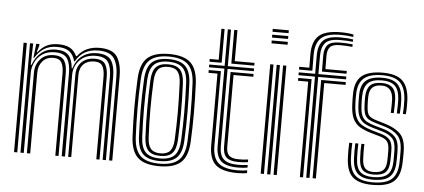

<svg xmlns="http://www.w3.org/2000/svg" viewBox="-53 -924 2316 1049"><g transform="rotate(5 1105.0 -400.0)"><path d="M575.8 0V-457.2Q575.8 -522 553.1 -557.5Q530.5 -593 465.2 -593Q380 -593 342 -522.5H338.5Q328.5 -560.2 305.1 -576.6Q281.8 -593 240.2 -593Q196 -593 167.5 -574.2Q139 -555.5 119.2 -522.5H115.2L123.8 -600H141.2V-591.5L130.5 -554.5H134.2Q155.8 -582.5 181.8 -595.2Q207.8 -608 245.2 -608Q284.2 -608 308.2 -595Q332.2 -582 346.2 -552.2H351.2Q371.8 -580.5 402.1 -594.2Q432.5 -608 470 -608Q542.8 -608 568 -569.1Q593.2 -530.2 593.2 -460V0ZM54.5 0V-600H72.2V0ZM89.8 0V-600H107.2L103.8 -483.2H108Q123.8 -526.8 155.1 -552.2Q186.5 -577.8 235.5 -577.8Q282.5 -577.5 303.5 -554.8Q324.5 -532 328.5 -483.2H332Q346.2 -529 379.4 -553.5Q412.5 -578 460.2 -577.8Q518.5 -577.2 538.4 -545.5Q558.2 -513.8 558.2 -456.5V0H540.5V-454.8Q540.5 -506.8 522.8 -534.8Q505 -562.8 455 -562.8Q397.8 -562.8 365.9 -528.5Q334 -494.2 334 -448.5V0H316V-454.8Q316 -506.8 298.1 -534.8Q280.2 -562.8 230.2 -562.8Q188.2 -562.8 161.1 -543.9Q134 -525 120.9 -496.9Q107.8 -468.8 107.8 -441.2V0ZM125 0V-442.2Q125 -484.8 151.4 -515.6Q177.8 -546.5 226.2 -546.5Q268.2 -546.5 283.4 -522Q298.5 -497.5 298.5 -452V0H281V-451.2Q281 -489 269.4 -510.2Q257.8 -531.5 224 -531.5Q186.8 -531.5 165 -506.6Q143.2 -481.8 143.2 -443.5V0ZM351.5 0V-449.8Q351.5 -493.8 378.1 -520.1Q404.8 -546.5 451 -546.5Q493.2 -546.5 508.2 -522Q523.2 -497.5 523.2 -452V0H505.8V-451.2Q505.8 -490 493.8 -510.8Q481.8 -531.5 448.8 -531.5Q411.8 -531.5 390 -510Q368.2 -488.5 368.2 -451V0Z M852 7.8Q769.2 7.8 732.6 -27.1Q696 -62 692.2 -140.5Q688.5 -217.8 688.2 -295.6Q688 -373.5 692.2 -459.5Q696.2 -541 734.6 -574.4Q773 -607.8 852 -607.8Q932.5 -607.8 970 -573.6Q1007.5 -539.5 1011.2 -459.2Q1014.8 -378.2 1014.9 -297.9Q1015 -217.5 1011.2 -140.5Q1007 -58.8 968.5 -25.5Q930 7.8 852 7.8ZM852 -6.2Q923.2 -6.2 956.5 -37.2Q989.8 -68.2 993.5 -141.5Q997 -214.2 997.2 -292.8Q997.5 -371.2 993.5 -458.5Q990.2 -531.5 956.9 -562.6Q923.5 -593.8 852 -593.8Q780.2 -593.8 746.9 -562.6Q713.5 -531.5 709.8 -458.5Q705.5 -369 705.9 -293.4Q706.2 -217.8 709.8 -141.2Q713.2 -69 746.4 -37.6Q779.5 -6.2 852 -6.2ZM852 -20.5Q787.5 -20.5 759 -49.1Q730.5 -77.8 727.2 -142.5Q723.8 -221.2 723.5 -296.4Q723.2 -371.5 727.5 -457.5Q730.5 -524 760.1 -551.9Q789.8 -579.8 852 -579.8Q914 -579.8 943.4 -551.9Q972.8 -524 976 -457.8Q979.5 -375.8 979.6 -299.5Q979.8 -223.2 976 -142.5Q972.8 -76.5 943.4 -48.5Q914 -20.5 852 -20.5ZM852 -34.8Q906 -34.8 930.8 -60Q955.5 -85.2 958.5 -143.8Q962 -219.5 962.1 -294Q962.2 -368.5 958.5 -456.5Q955.8 -516.8 930 -541.1Q904.2 -565.5 852 -565.5Q796.5 -565.5 772.1 -539.8Q747.8 -514 745 -456.2Q741.2 -375.8 741.1 -301.4Q741 -227 745 -143Q747.8 -84.2 772.9 -59.5Q798 -34.8 852 -34.8ZM852 -48.8Q806.8 -48.8 785.9 -70.8Q765 -92.8 762.5 -143.2Q758.8 -225.5 758.8 -299Q758.8 -372.5 762.5 -455.8Q765 -508 786.4 -529.6Q807.8 -551.2 852 -551.2Q897 -551.2 917.6 -529.1Q938.2 -507 940.8 -455.8Q944.8 -366 944.5 -291.6Q944.2 -217.2 940.8 -144.2Q938.2 -92.8 917.4 -70.8Q896.5 -48.8 852 -48.8ZM852 -62.8Q887.8 -62.8 904.4 -81.9Q921 -101 923.2 -145Q926.8 -221.2 926.9 -293.1Q927 -365 923.2 -455Q921.2 -498.2 905 -517.8Q888.8 -537.2 852 -537.2Q815.2 -537.2 798.8 -517.8Q782.2 -498.2 780.2 -455.2Q776.2 -371.5 776.2 -299.5Q776.2 -227.5 780.2 -143.8Q782.2 -101 798.9 -81.9Q815.5 -62.8 852 -62.8Z M1280.2 -22.5Q1215.8 -22.5 1187.8 -47.4Q1159.8 -72.2 1159.8 -130V-554.5H1075.2V-569.5H1159.8V-770H1177.2V-569.5H1321V-554.5H1177.2V-130Q1177.2 -80.5 1201.1 -59Q1225 -37.5 1280.2 -37.5Q1305.5 -37.5 1332.5 -41.2V-26.5Q1310.8 -22.5 1280.2 -22.5ZM1075.2 -585V-600H1124.5V-770H1142V-585ZM1195 -585V-770H1212.5V-600H1321V-585ZM1280.2 7.8Q1196.8 7.8 1160.6 -24.2Q1124.5 -56.2 1124.5 -130V-524H1075.2V-539.2H1142V-130Q1142 -64.2 1174.1 -35.8Q1206.2 -7.2 1280.2 -7.2Q1307.8 -7.2 1332.5 -11.8V3Q1312.2 7.8 1280.2 7.8ZM1280.2 -52.8Q1234.5 -52.8 1214.8 -70.6Q1195 -88.5 1195 -130V-539.2H1321V-524H1212.5V-130Q1212.5 -96.5 1228.2 -82.1Q1244 -67.8 1280.2 -67.8Q1293 -67.8 1306.2 -68.4Q1319.5 -69 1332.5 -71V-56.5Q1308.5 -52.8 1280.2 -52.8Z M1404 -778V-793.8H1492.2V-778ZM1404 -746.2V-762H1492.2V-746.2ZM1404 -714.5V-730.2H1492.2V-714.5ZM1477.8 0V-600H1495.5V0ZM1407.2 0V-600H1425V0ZM1442.5 0V-600H1460.2V0Z M1566.2 -584.8V-600H1621.5L1621 -671.2Q1620.5 -742.8 1655.6 -775.2Q1690.8 -807.8 1775.8 -807.8Q1818.5 -807.8 1846.2 -801.2V-788Q1814.8 -793.5 1775.8 -793.5Q1697.8 -793.5 1668.1 -763.1Q1638.5 -732.8 1638.8 -671.2L1639.5 -584.8ZM1657 0 1656.5 -554H1566.2V-569.5H1656.2V-671.2Q1656.2 -725 1681.9 -752.2Q1707.5 -779.5 1775.8 -779.5Q1816.2 -779.5 1846.2 -774.8V-761.5Q1821.5 -765.2 1775.8 -765.2Q1716.5 -765.2 1695.2 -741Q1674 -716.8 1674 -671.2V-569.5H1827V-554H1674.2L1674.8 0ZM1692 -584.8 1691.5 -671.2Q1691.2 -712.5 1709.9 -731.9Q1728.5 -751.2 1775.8 -751.2Q1793 -751.2 1809.8 -750.6Q1826.5 -750 1846.2 -747.8V-733.8Q1826 -735.8 1808.5 -736.5Q1791 -737.2 1775.8 -737.2Q1738 -737.2 1723.4 -720.9Q1708.8 -704.5 1709.2 -671.2L1709.8 -600H1827V-584.8ZM1622 0V-523.5H1566.2V-538.8H1639.5V0ZM1692 0V-538.8H1827V-523.5H1710V0Z M2020.2 -48.8Q1980.8 -48.8 1961.8 -67.2Q1942.8 -85.8 1941.2 -131.2Q1940.5 -152 1940.2 -171.4Q1940 -190.8 1941.2 -210.5H1957.8Q1956.5 -190.8 1956.9 -172.6Q1957.2 -154.5 1958 -131.8Q1959 -94.5 1973.6 -78.6Q1988.2 -62.8 2020.2 -62.8Q2056 -62.8 2072.4 -77.5Q2088.8 -92.2 2090.2 -127.8Q2091 -147.8 2090.9 -158.1Q2090.8 -168.5 2090.8 -187Q2090.5 -222 2078.2 -236.8Q2066 -251.5 2039.8 -259.2L1990.2 -273.5Q1951.2 -284.8 1926 -300.1Q1900.8 -315.5 1887.9 -343Q1875 -370.5 1872.8 -418Q1872 -436.5 1871.9 -447.2Q1871.8 -458 1871.8 -471.2Q1871.2 -546 1908.6 -576.9Q1946 -607.8 2023.8 -607.8Q2098.2 -607.8 2132.1 -576.1Q2166 -544.5 2170.5 -472Q2171.2 -460.2 2171.1 -436.6Q2171 -413 2169 -392.8H2152.5Q2154.5 -413.8 2154.5 -437Q2154.5 -460.2 2154 -471.5Q2150.2 -536 2120.2 -564.9Q2090.2 -593.8 2023.8 -593.8Q1952 -593.8 1920.1 -564.5Q1888.2 -535.2 1888.8 -470Q1888.5 -458.2 1888.6 -446.5Q1888.8 -434.8 1889.8 -418.2Q1892.2 -373.2 1904.2 -348.6Q1916.2 -324 1938.8 -311Q1961.2 -298 1995 -288L2044 -273.8Q2077 -264 2092.2 -245.9Q2107.5 -227.8 2107.5 -187Q2107.5 -166.8 2107.6 -157Q2107.8 -147.2 2107 -127Q2105.8 -86.2 2086.2 -67.5Q2066.8 -48.8 2020.2 -48.8ZM2020.2 -20.5Q1963.2 -20.5 1936.5 -45.4Q1909.8 -70.2 1907.8 -130Q1907 -149.8 1906.9 -171Q1906.8 -192.2 1907.8 -210.5H1924.5Q1923.5 -192.2 1923.6 -171.4Q1923.8 -150.5 1924.5 -130.8Q1926.2 -78 1949.2 -56.4Q1972.2 -34.8 2020.2 -34.8Q2073.5 -34.8 2098 -55.8Q2122.5 -76.8 2124 -127.2Q2124.5 -143.8 2124.4 -156.9Q2124.2 -170 2124.2 -187Q2124.2 -236.2 2104.5 -256.8Q2084.8 -277.2 2048 -288L1999.5 -301.8Q1970 -310.2 1950.1 -321.6Q1930.2 -333 1919.4 -355.1Q1908.5 -377.2 1906.5 -418Q1905.8 -433 1905.6 -445.5Q1905.5 -458 1905.5 -469.8Q1905 -528.5 1933.6 -554.1Q1962.2 -579.8 2023.8 -579.8Q2082.5 -579.8 2108.4 -553.1Q2134.2 -526.5 2137.2 -470.8Q2138 -458 2137.8 -434.9Q2137.5 -411.8 2136 -392.8H2119.5Q2120.5 -411.5 2120.9 -435.9Q2121.2 -460.2 2120.8 -468.5Q2118.2 -520.8 2094.9 -543.1Q2071.5 -565.5 2023.8 -565.5Q1970.5 -565.5 1947 -542.8Q1923.5 -520 1922.5 -470.2Q1922 -453.8 1922.4 -443.4Q1922.8 -433 1923.5 -418.5Q1925 -382 1934 -362.6Q1943 -343.2 1960.4 -333.5Q1977.8 -323.8 2004 -316L2052 -302.2Q2097 -289 2119.1 -264.9Q2141.2 -240.8 2141.2 -187Q2141.2 -172.8 2141.4 -159Q2141.5 -145.2 2140.8 -127Q2139 -70.5 2111.5 -45.5Q2084 -20.5 2020.2 -20.5ZM2020.2 7.8Q1945.5 7.8 1911.2 -23.5Q1877 -54.8 1874.2 -128.8Q1873.5 -149.8 1873.4 -170.4Q1873.2 -191 1874.5 -210.5H1891.2Q1890 -192.5 1890.1 -171Q1890.2 -149.5 1891 -129.2Q1893.5 -62.2 1924.1 -34.2Q1954.8 -6.2 2020.2 -6.2Q2093 -6.2 2124.4 -34.6Q2155.8 -63 2157.5 -126.5Q2158.2 -147 2158.1 -156.9Q2158 -166.8 2158 -187Q2158 -247.5 2132.1 -274.8Q2106.2 -302 2056.2 -316.5L2008.8 -330.5Q1986.5 -337 1971.8 -345.1Q1957 -353.2 1949.2 -369.9Q1941.5 -386.5 1940.2 -418.5Q1939.5 -434.5 1939.1 -444.6Q1938.8 -454.8 1939.2 -469.2Q1940.5 -510.8 1959.6 -531Q1978.8 -551.2 2023.8 -551.2Q2062.8 -551.2 2082.4 -532.1Q2102 -513 2104 -468Q2104.5 -458.5 2104.2 -436.9Q2104 -415.2 2102.8 -392.8H2086.5Q2087.5 -414 2087.6 -436.5Q2087.8 -459 2087.2 -467.5Q2083.2 -537.2 2023.8 -537.2Q1990.5 -537.2 1973.8 -521.4Q1957 -505.5 1956 -469.2Q1955.5 -454 1955.9 -443.8Q1956.2 -433.5 1957 -418.8Q1959 -378 1971.8 -365.8Q1984.5 -353.5 2013.5 -345L2060.2 -331Q2115.2 -314.8 2145.1 -284.8Q2175 -254.8 2175 -187Q2175 -166.5 2175 -156.5Q2175 -146.5 2174.2 -126.2Q2172.5 -56.5 2138 -24.4Q2103.5 7.8 2020.2 7.8Z"/></g></svg>

Font: Big Shoulders Inline Text Medium
Style: Regular
Weight: 500
Designer: Patric King
Foundry: XO Type Co
Version: Version 1.000